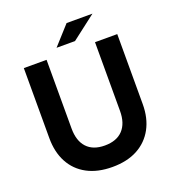

<svg xmlns="http://www.w3.org/2000/svg" viewBox="-152 -965 991 1095"><g transform="rotate(-20 343.5 -417.5)"><path d="M343 13Q254 13 190.5 -21Q127 -55 93.5 -117.5Q60 -180 60 -265V-690H198V-273Q198 -198 235.5 -157.5Q273 -117 344 -117Q416 -117 454 -157.5Q492 -198 492 -273V-690H627V-265Q627 -180 593 -117.5Q559 -55 496 -21Q433 13 343 13ZM275 -735 377 -848H534L387 -735Z"/></g></svg>

Font: Radio Canada Big SemiBold
Style: Regular
Weight: 600
Designer: Étienne Aubert Bonn
Foundry: Coppers and Brasses
Version: Version 1.001